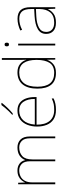

<svg xmlns="http://www.w3.org/2000/svg" viewBox="938 -1744 816 2733"><g transform="rotate(-90 1346.5 -378.0)"><path d="M614 -538Q682 -538 726 -495Q770 -452 770 -361V0H744V-360Q744 -440 706.5 -476.5Q669 -513 614 -513Q539 -513 491 -469.5Q443 -426 443 -325V0H417V-360Q417 -440 379.5 -476.5Q342 -513 287 -513Q241 -513 202 -494Q163 -475 139.5 -433.5Q116 -392 116 -325V0H90V-528H111L115 -432H117Q128 -457 148 -481Q168 -505 202 -521.5Q236 -538 287 -538Q342 -538 381 -510Q420 -482 433 -429H435Q454 -478 498.5 -508Q543 -538 614 -538Z M1139 -538Q1207 -538 1249 -505Q1291 -472 1311 -416.5Q1331 -361 1331 -291V-266H938Q937 -145 991 -80Q1045 -15 1148 -15Q1196 -15 1230.5 -22Q1265 -29 1311 -50V-23Q1273 -6 1234.5 2Q1196 10 1148 10Q1065 10 1012.5 -25Q960 -60 935.5 -121Q911 -182 911 -259Q911 -334 936 -397.5Q961 -461 1011.5 -499.5Q1062 -538 1139 -538ZM1139 -513Q1055 -513 1001.5 -456.5Q948 -400 939 -291H1304Q1305 -390 1264 -451.5Q1223 -513 1139 -513ZM1247 -759Q1221 -725 1180 -682Q1139 -639 1099 -606H1078V-612Q1101 -632 1127.5 -660Q1154 -688 1178.5 -716.5Q1203 -745 1217 -766H1247Z M1675 10Q1561 10 1506 -58Q1451 -126 1451 -254Q1451 -391 1511 -464.5Q1571 -538 1683 -538Q1755 -538 1799.5 -502.5Q1844 -467 1860 -414H1862Q1861 -448 1860.5 -480Q1860 -512 1860 -543V-760H1886V0H1864L1862 -113H1860Q1842 -63 1798 -26.5Q1754 10 1675 10ZM1675 -15Q1775 -15 1817.5 -80.5Q1860 -146 1860 -263V-266Q1860 -386 1816 -449.5Q1772 -513 1683 -513Q1584 -513 1531 -448.5Q1478 -384 1478 -254Q1478 -134 1526.5 -74.5Q1575 -15 1675 -15Z M2078 -721Q2096 -721 2100.5 -711.5Q2105 -702 2105 -690Q2105 -677 2100.5 -668Q2096 -659 2078 -659Q2063 -659 2058 -668Q2053 -677 2053 -690Q2053 -702 2058 -711.5Q2063 -721 2078 -721ZM2091 -528V0H2065V-528Z M2446 -537Q2528 -537 2569 -492.5Q2610 -448 2610 -350V0H2588L2584 -103H2582Q2561 -57 2516 -23.5Q2471 10 2390 10Q2311 10 2270.5 -28Q2230 -66 2230 -129Q2230 -208 2296.5 -247.5Q2363 -287 2481 -294L2584 -300V-343Q2584 -433 2550 -472.5Q2516 -512 2446 -512Q2406 -512 2368.5 -503Q2331 -494 2288 -472L2279 -498Q2319 -516 2360.5 -526.5Q2402 -537 2446 -537ZM2483 -270Q2381 -265 2319.5 -232Q2258 -199 2258 -129Q2258 -76 2292 -45.5Q2326 -15 2390 -15Q2490 -15 2536.5 -72Q2583 -129 2584 -220V-275Z"/></g></svg>

Font: Noto Sans Tamil Thin
Style: Regular
Weight: 100
Designer: Jelle Bosma - Monotype Design Team
Foundry: Monotype Imaging Inc.
Version: Version 2.004; ttfautohint (v1.8.4.7-5d5b)